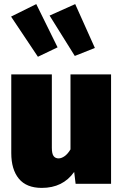

<svg xmlns="http://www.w3.org/2000/svg" viewBox="-20 -897 604 937"><path d="M522 0H349L342 -58Q287 20 184 20Q109 20 72 -25Q35 -70 35 -150V-534H233V-176Q233 -147 241.5 -135.5Q250 -124 266 -124Q280 -124 295.5 -135Q311 -146 324 -168V-534H522ZM261 -666 165 -620 34 -816 157 -877ZM443 -663 345 -624 222 -821 347 -877Z"/></svg>

Font: FiraGO Heavy
Style: Regular
Weight: 900
Designer: bBox Type
Foundry: bBox Type GmbH
Version: Version 1.001